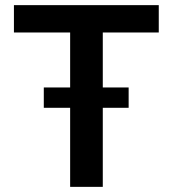

<svg xmlns="http://www.w3.org/2000/svg" viewBox="-20 -727 672 747"><path d="M34.2 -707H597.7V-600.6H379.9V-386.7H480.5V-307.6H379.9V0H252.9V-307.6H150.4V-386.7H252.9V-600.6H34.2Z"/></svg>

Font: Pretendard JP SemiBold
Style: Regular
Weight: 600
Designer: Base glyphs from Inter by Rasmus Andersson; Hangeul glyphs from Noto Sans CJK(Source Han Sans) by Jang Soo-young and Kan
Foundry: Kil Hyung-jin
Version: Version 1.309